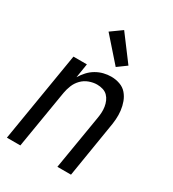

<svg xmlns="http://www.w3.org/2000/svg" viewBox="-185 -864 869 965"><g transform="rotate(30 250.0 -381.5)"><path d="M8 0 94 -520H172L159 -438Q171 -458 187 -475.5Q203 -493 223.5 -505Q244 -517 266 -522.5Q288 -528 310 -528Q336 -528 360 -519.5Q384 -511 399.5 -493Q415 -475 423.5 -452Q432 -429 435 -404Q438 -379 436 -353Q434 -327 429 -301L380 0H301L353 -312Q356 -329 357 -346Q358 -363 355.5 -379.5Q353 -396 346.5 -411Q340 -426 329 -437Q318 -448 302 -453Q286 -458 268 -458Q246 -458 222.5 -449.5Q199 -441 181.5 -423Q164 -405 155 -382.5Q146 -360 142 -337L86 0ZM304 -581 184 -717 248 -763 356 -619Z"/></g></svg>

Font: Iosevka SS04 Oblique
Style: Regular
Weight: 400
Italic angle: -9°
Monospace: yes
Designer: Belleve Invis
Foundry: Belleve Invis
Version: Version 19.0.0; ttfautohint (v1.8.4)